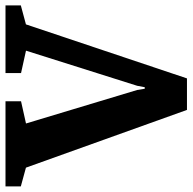

<svg xmlns="http://www.w3.org/2000/svg" viewBox="-39 -667 700 698"><g transform="rotate(-90 311.0 -318.0)"><path d="M260.4 11.7 50.5 -573.7 -17.6 -592.3V-648H291.8V-591.5L211.1 -573.5L332.9 -169.2L337.4 -141.8H343L348.1 -169.2L475.8 -573.5L394.3 -591.5V-648H640.4V-592.3L571.4 -573.7L375 11.7Z"/></g></svg>

Font: Faustina Light
Style: Regular
Weight: 300
Designer: Alfonso Garcia
Foundry: http://www.omnibus-type.com
Version: Version 1.200